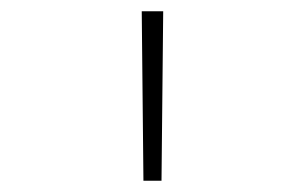

<svg xmlns="http://www.w3.org/2000/svg" viewBox="-20 -790 540 340"><path d="M234 -470 231 -770H269L266 -470Z"/></svg>

Font: M PLUS 1 Code ExtraLight
Style: Regular
Weight: 250
Designer: Coji Morishita
Foundry: UNDERFOREST DESIGN
Version: Version 1.002